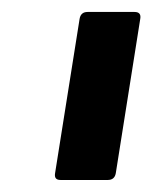

<svg xmlns="http://www.w3.org/2000/svg" viewBox="-20 -703 255 321"><path d="M81.1 -402.1Q70.1 -402.1 72.1 -413.5L113.1 -671.6Q115.1 -683 126.4 -683H204.9Q216.5 -683 214.5 -671.6L173.6 -413.5Q171.6 -402.1 160.2 -402.1Z"/></svg>

Font: Sofia Sans Condensed
Style: Italic
Weight: 400
Italic angle: -9°
Designer: Botio Nikoltchev, Ani Petrova
Foundry: lettersoup
Version: Version 4.101